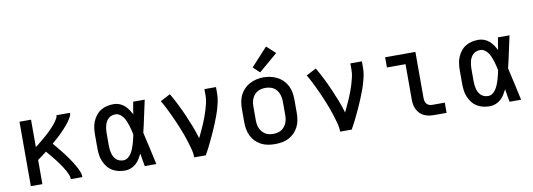

<svg xmlns="http://www.w3.org/2000/svg" viewBox="-60 -1165 4320 1555"><g transform="rotate(-10 2100.0 -387.5)"><path d="M92 0V-530H187V-305Q198 -312 208 -320.5Q218 -329 228 -337Q238 -345 248 -353.5Q258 -362 268 -370.5Q278 -379 287.5 -387.5Q297 -396 306.5 -405Q316 -414 325 -423.5Q334 -433 343 -442.5Q352 -452 360 -462Q368 -472 375.5 -483Q383 -494 389.5 -505.5Q396 -517 396 -530H508Q508 -515 501.5 -502Q495 -489 487 -476.5Q479 -464 470 -452.5Q461 -441 451.5 -430Q442 -419 432 -408Q422 -397 412 -387Q402 -377 391.5 -366.5Q381 -356 370 -346.5Q359 -337 348 -327Q337 -317 326 -308Q341 -290 355.5 -272.5Q370 -255 384.5 -237Q399 -219 412.5 -201Q426 -183 439.5 -164Q453 -145 465 -125.5Q477 -106 488 -86Q499 -66 507.5 -44.5Q516 -23 516 0H421Q421 -19 413.5 -37Q406 -55 397 -71.5Q388 -88 377.5 -104Q367 -120 356 -135.5Q345 -151 333.5 -166Q322 -181 310 -196Q298 -211 285.5 -225.5Q273 -240 261 -254Q243 -240 224.5 -226Q206 -212 187 -199V0Z M867 8Q839 8 812 2Q785 -4 761.5 -18.5Q738 -33 721 -55Q704 -77 693.5 -102.5Q683 -128 679.5 -155.5Q676 -183 676 -210V-320Q676 -347 679.5 -374.5Q683 -402 693.5 -427.5Q704 -453 721 -475Q738 -497 761.5 -511.5Q785 -526 812 -532Q839 -538 867 -538Q891 -538 913.5 -529.5Q936 -521 954 -505.5Q972 -490 985.5 -470Q999 -450 1010 -429Q1014 -454 1018 -479.5Q1022 -505 1027 -530H1122Q1107 -465 1093.5 -399Q1080 -333 1064 -268Q1080 -201 1094.5 -134Q1109 -67 1124 0H1029Q1024 -26 1019.5 -52.5Q1015 -79 1011 -106Q1000 -84 987 -63Q974 -42 955.5 -26Q937 -10 914 -1Q891 8 867 8ZM867 -76Q887 -76 903.5 -88Q920 -100 931 -117Q942 -134 949.5 -152.5Q957 -171 963 -190.5Q969 -210 973.5 -229.5Q978 -249 982 -268Q978 -288 973.5 -307Q969 -326 963 -344.5Q957 -363 949.5 -381Q942 -399 931 -415Q920 -431 903 -442.5Q886 -454 867 -454Q851 -454 836 -449Q821 -444 809.5 -433.5Q798 -423 790.5 -409.5Q783 -396 779 -381Q775 -366 773 -350.5Q771 -335 771 -320V-210Q771 -195 773 -179.5Q775 -164 779 -149Q783 -134 790.5 -120.5Q798 -107 809.5 -96.5Q821 -86 836 -81Q851 -76 867 -76Z M1436 0Q1436 -33 1427 -65.5Q1418 -98 1408.5 -130Q1399 -162 1387.5 -193Q1376 -224 1363.5 -255Q1351 -286 1337.5 -316.5Q1324 -347 1309.5 -377.5Q1295 -408 1280 -437.5Q1265 -467 1248 -495L1330 -538Q1357 -492 1381 -444Q1405 -396 1426.5 -347Q1448 -298 1467.5 -248Q1487 -198 1502 -146Q1515 -173 1527.5 -199.5Q1540 -226 1551.5 -253Q1563 -280 1573 -307Q1583 -334 1591.5 -362Q1600 -390 1606.5 -419Q1613 -448 1613 -477V-530H1708V-477Q1708 -445 1701.5 -413.5Q1695 -382 1686 -351.5Q1677 -321 1665.5 -291Q1654 -261 1642 -231Q1630 -201 1616.5 -172Q1603 -143 1589.5 -114Q1576 -85 1561.5 -56.5Q1547 -28 1531 0Z M2100 8Q2071 8 2042 3Q2013 -2 1987 -15.5Q1961 -29 1940.5 -50Q1920 -71 1907 -97Q1894 -123 1889 -152Q1884 -181 1884 -210V-320Q1884 -349 1889 -378Q1894 -407 1907 -433Q1920 -459 1940.5 -480Q1961 -501 1987 -514.5Q2013 -528 2042 -534.5Q2071 -541 2100 -541Q2129 -541 2158 -534.5Q2187 -528 2213 -514.5Q2239 -501 2259.5 -480Q2280 -459 2293 -433Q2306 -407 2311 -378Q2316 -349 2316 -320V-210Q2316 -181 2311 -152Q2306 -123 2293 -97Q2280 -71 2259.5 -50Q2239 -29 2213 -15.5Q2187 -2 2158 3Q2129 8 2100 8ZM2100 -76Q2117 -76 2134 -79.5Q2151 -83 2165.5 -92Q2180 -101 2191 -114Q2202 -127 2209 -143Q2216 -159 2218.5 -176Q2221 -193 2221 -210V-320Q2221 -337 2218 -354Q2215 -371 2208.5 -387Q2202 -403 2191 -416.5Q2180 -430 2165 -438.5Q2150 -447 2133 -450.5Q2116 -454 2098 -454Q2081 -454 2064.5 -450Q2048 -446 2033.5 -437.5Q2019 -429 2008 -415.5Q1997 -402 1990.5 -386.5Q1984 -371 1981.5 -354Q1979 -337 1979 -320V-210Q1979 -193 1981.5 -176Q1984 -159 1991 -143Q1998 -127 2009 -114Q2020 -101 2034.5 -92Q2049 -83 2066 -79.5Q2083 -76 2100 -76ZM2081 -585 2028 -635 2164 -783 2236 -717Z M2636 0Q2636 -33 2627 -65.5Q2618 -98 2608.5 -130Q2599 -162 2587.5 -193Q2576 -224 2563.5 -255Q2551 -286 2537.5 -316.5Q2524 -347 2509.5 -377.5Q2495 -408 2480 -437.5Q2465 -467 2448 -495L2530 -538Q2557 -492 2581 -444Q2605 -396 2626.5 -347Q2648 -298 2667.5 -248Q2687 -198 2702 -146Q2715 -173 2727.5 -199.5Q2740 -226 2751.5 -253Q2763 -280 2773 -307Q2783 -334 2791.5 -362Q2800 -390 2806.5 -419Q2813 -448 2813 -477V-530H2908V-477Q2908 -445 2901.5 -413.5Q2895 -382 2886 -351.5Q2877 -321 2865.5 -291Q2854 -261 2842 -231Q2830 -201 2816.5 -172Q2803 -143 2789.5 -114Q2776 -85 2761.5 -56.5Q2747 -28 2731 0Z M3407 0Q3386 0 3365.5 -3.5Q3345 -7 3326 -16Q3307 -25 3292.5 -40Q3278 -55 3268.5 -74Q3259 -93 3255.5 -113.5Q3252 -134 3252 -155V-446H3099V-530H3348V-155Q3348 -142 3350.5 -128.5Q3353 -115 3361 -104.5Q3369 -94 3381.5 -89Q3394 -84 3407 -84H3511V0Z M3867 8Q3839 8 3812 2Q3785 -4 3761.5 -18.5Q3738 -33 3721 -55Q3704 -77 3693.5 -102.5Q3683 -128 3679.5 -155.5Q3676 -183 3676 -210V-320Q3676 -347 3679.5 -374.5Q3683 -402 3693.5 -427.5Q3704 -453 3721 -475Q3738 -497 3761.5 -511.5Q3785 -526 3812 -532Q3839 -538 3867 -538Q3891 -538 3913.5 -529.5Q3936 -521 3954 -505.5Q3972 -490 3985.5 -470Q3999 -450 4010 -429Q4014 -454 4018 -479.5Q4022 -505 4027 -530H4122Q4107 -465 4093.5 -399Q4080 -333 4064 -268Q4080 -201 4094.5 -134Q4109 -67 4124 0H4029Q4024 -26 4019.5 -52.5Q4015 -79 4011 -106Q4000 -84 3987 -63Q3974 -42 3955.5 -26Q3937 -10 3914 -1Q3891 8 3867 8ZM3867 -76Q3887 -76 3903.5 -88Q3920 -100 3931 -117Q3942 -134 3949.5 -152.5Q3957 -171 3963 -190.5Q3969 -210 3973.5 -229.5Q3978 -249 3982 -268Q3978 -288 3973.5 -307Q3969 -326 3963 -344.5Q3957 -363 3949.5 -381Q3942 -399 3931 -415Q3920 -431 3903 -442.5Q3886 -454 3867 -454Q3851 -454 3836 -449Q3821 -444 3809.5 -433.5Q3798 -423 3790.5 -409.5Q3783 -396 3779 -381Q3775 -366 3773 -350.5Q3771 -335 3771 -320V-210Q3771 -195 3773 -179.5Q3775 -164 3779 -149Q3783 -134 3790.5 -120.5Q3798 -107 3809.5 -96.5Q3821 -86 3836 -81Q3851 -76 3867 -76Z"/></g></svg>

Font: Iosevka Curly Slab MdEx
Style: Regular
Weight: 500
Width: 7
Monospace: yes
Designer: Belleve Invis
Foundry: Belleve Invis
Version: Version 11.1.0; ttfautohint (v1.8.3)